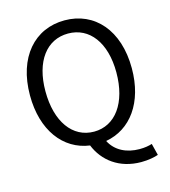

<svg xmlns="http://www.w3.org/2000/svg" viewBox="-132 -852 1007 1140"><g transform="rotate(-15 371.0 -281.5)"><path d="M153 -369C153 -553 239 -666 371 -666C502 -666 589 -553 589 -369C589 -182 502 -63 371 -63C239 -63 153 -182 153 -369ZM682 96C663 102 638 107 605 107C525 107 458 74 425 9C580 -18 684 -158 684 -369C684 -604 555 -747 371 -747C187 -747 58 -604 58 -369C58 -154 166 -12 326 10C367 111 460 184 595 184C639 184 678 176 700 168Z"/></g></svg>

Font: Noto Sans CJK SC Regular
Style: Regular
Weight: 400
Designer: Ryoko NISHIZUKA (kana & ideographs); Paul D. Hunt (Latin, Greek & Cyrillic); Wenlong ZHANG (bopomofo); Sandoll Communica
Foundry: Adobe Systems Incorporated
Version: Version 1.004;PS 1.004;hotconv 1.0.82;makeotf.lib2.5.63406